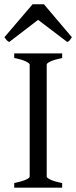

<svg xmlns="http://www.w3.org/2000/svg" viewBox="-31 -860 349 880"><path d="M34.2 0V-21Q67.4 -27.8 86.2 -35.9Q105 -43.9 105 -50.8V-564Q105 -569.8 87.2 -578.6Q69.3 -587.4 34.2 -594.2V-615.2H253.9V-594.2Q220.7 -587.4 201.9 -579.1Q183.1 -570.8 183.1 -564V-50.8Q183.1 -44.9 200.9 -36.4Q218.8 -27.8 253.9 -21V0ZM298.3 -689.5Q292.5 -680.2 289.1 -675.8Q285.6 -671.4 277.3 -667.5L143.6 -769L11.2 -667.5Q7.3 -669.4 4.6 -671.4Q2 -673.3 -0.2 -675.8Q-2.4 -678.2 -4.9 -681.6Q-7.3 -685.1 -10.7 -689.5L118.2 -840.3H170.4L298.3 -689.5Z"/></svg>

Font: Subset of Gentium
Style: Regular
Weight: 400
Designer: J. Victor Gaultney
Version: Version 1.02; 2005; OFL release